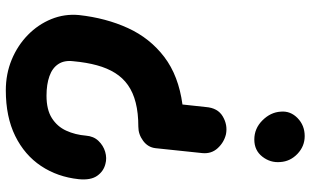

<svg xmlns="http://www.w3.org/2000/svg" viewBox="-219 -825 1042 644"><g transform="rotate(90 302.0 -503.0)"><path d="M493.5 -660.5 477 -503.5Q474 -478 452.2 -462Q430.5 -446 405 -446Q359 -446 324.5 -437.2Q290 -428.5 265.5 -411.2Q241 -394 224.8 -368Q208.5 -342 199 -307.2Q189.5 -272.5 185.5 -229Q181.5 -198 194.8 -177.8Q208 -157.5 235.5 -147.8Q263 -138 301 -138Q348 -138 376.2 -156Q404.5 -174 418.2 -204Q432 -234 435 -270.5Q437 -296 452.5 -312.2Q468 -328.5 489.2 -334.8Q510.5 -341 530 -335.5Q554.5 -329.5 569.8 -307.8Q585 -286 581 -246Q573.5 -175 536.8 -119.8Q500 -64.5 436 -33Q372 -1.5 283 -1.5Q228 -1.5 180.2 -21.2Q132.5 -41 97.2 -75.5Q62 -110 44 -154.2Q26 -198.5 30.5 -247Q40.5 -337.5 74.2 -411.2Q108 -485 171 -533Q234 -581 330.5 -594L339 -672.5Q342 -712.5 370.5 -729.2Q399 -746 430 -740Q457.5 -733.5 477 -712.2Q496.5 -691 493.5 -660.5ZM354.5 -923.5Q351.5 -956 376 -980Q400.5 -1004 436.5 -1004Q470.5 -1004 496 -979.8Q521.5 -955.5 523.5 -922Q526.5 -889 505.5 -862Q484.5 -835 448 -835Q411 -835 383.8 -862.2Q356.5 -889.5 354.5 -923.5Z"/></g></svg>

Font: Edu NSW ACT Hand
Style: Regular
Weight: 400
Designer: Tina and Corey Anderson, Eben Sorkin, Mirko Velimirovic
Foundry: Sorkin Type Co.
Version: Version 2.000